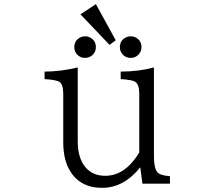

<svg xmlns="http://www.w3.org/2000/svg" viewBox="-20 -885 1040 925"><path d="M666 0 655.8 -79.1Q576.2 20 472.2 20Q362.8 20 314 -67.4Q284.7 -119.6 284.7 -200.2V-433.1Q284.7 -477.5 266.6 -490.2Q251.5 -500.5 194.8 -503.9V-540Q274.4 -540.5 354.5 -560.1V-204.1Q354.5 -121.6 393.6 -77.1Q427.7 -38.1 487.3 -38.1Q582.5 -38.1 650.9 -149.9V-433.1Q650.9 -479 630.9 -491.2Q616.2 -500.5 561.5 -503.9V-540Q649.9 -540.5 721.7 -560.1V-130.9Q721.7 -74.7 738.3 -55.2Q751.5 -39.6 798.8 -36.1V0ZM609.9 -710Q623 -710 635.3 -703.6Q661.6 -688.5 661.6 -657.7Q661.6 -635.3 645.5 -620.1Q630.4 -606 609.4 -606Q585 -606 569.3 -624.5Q557.6 -639.2 557.6 -657.2Q557.6 -688 582.5 -702.6Q595.7 -710 609.9 -710ZM390.1 -710Q403.3 -710 415.5 -703.6Q441.9 -688.5 441.9 -657.7Q441.9 -635.3 425.8 -620.1Q410.6 -606 389.6 -606Q365.2 -606 349.6 -624.5Q337.9 -639.2 337.9 -657.2Q337.9 -688 362.8 -702.6Q376 -710 390.1 -710ZM441.9 -865.2 537.6 -690.9 507.8 -668.9 367.7 -815.9Z"/></svg>

Font: BIZ UDMincho
Style: Regular
Weight: 400
Monospace: yes
Designer: TypeBank Co., Ltd.
Foundry: Morisawa Inc.
Version: Version 1.06